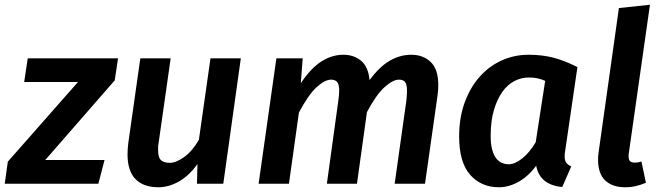

<svg xmlns="http://www.w3.org/2000/svg" viewBox="-46 -775 2784 810"><path d="M145 -100H395L369 0H-26L-13 -93L283 -429H56L71 -529H452L438 -436Z M674 -529 623 -171Q621 -163 621 -155V-141Q621 -110 633.5 -99Q646 -88 670 -88Q697 -88 731 -112.5Q765 -137 793 -185L842 -529H970L896 0H785L787 -83Q752 -34 709 -9.5Q666 15 622 15Q559 15 525.5 -19.5Q492 -54 492 -124Q492 -144 495 -170L546 -529Z M1333 0 1381 -348Q1383 -362 1384 -372.5Q1385 -383 1385 -392Q1385 -420 1376 -429.5Q1367 -439 1351 -439Q1325 -439 1290.5 -408Q1256 -377 1215 -300L1173 0H1045L1120 -529H1231L1223 -424Q1265 -487 1309.5 -515.5Q1354 -544 1403 -544Q1447 -544 1477.5 -518.5Q1508 -493 1513 -437Q1555 -494 1598.5 -519Q1642 -544 1689 -544Q1739 -544 1771 -513.5Q1803 -483 1803 -416Q1803 -395 1800 -373L1747 0H1619L1668 -348Q1671 -375 1671 -391Q1671 -420 1662.5 -429.5Q1654 -439 1637 -439Q1612 -439 1577 -408Q1542 -377 1502 -302L1460 0Z M2339 -143Q2336 -126 2336 -116Q2336 -98 2343 -88.5Q2350 -79 2364 -73L2326 14Q2231 5 2216 -76Q2184 -32 2142.5 -8.5Q2101 15 2059 15Q1984 15 1937.5 -37.5Q1891 -90 1891 -200Q1891 -278 1914 -341.5Q1937 -405 1976.5 -450Q2016 -495 2069.5 -519.5Q2123 -544 2184 -544Q2242 -544 2289.5 -531.5Q2337 -519 2390 -492ZM2100 -82Q2126 -82 2157 -106.5Q2188 -131 2214 -175L2254 -434Q2235 -442 2219.5 -445Q2204 -448 2184 -448Q2153 -448 2124 -433Q2095 -418 2073 -387Q2051 -356 2037.5 -310Q2024 -264 2024 -201Q2024 -168 2030 -145Q2036 -122 2046.5 -108Q2057 -94 2071 -88Q2085 -82 2100 -82Z M2679 -4Q2658 5 2636.5 10Q2615 15 2591 15Q2538 15 2507.5 -13.5Q2477 -42 2477 -102Q2477 -117 2480 -137L2565 -741L2696 -755L2607 -130Q2606 -126 2606 -122V-116Q2606 -101 2612 -95Q2618 -89 2632 -89Q2638 -89 2645.5 -90Q2653 -91 2660 -94Z"/></svg>

Font: Xgbmvzvtohvqztyvzapvmeyoton
Style: Regular
Weight: 500
Italic angle: -8°
Designer: Carrois Corporate & Edenspiekermann
Foundry: Carrois Corporate GbR & Edenspiekermann AG
Version: Version 2.001